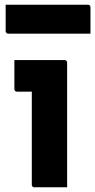

<svg xmlns="http://www.w3.org/2000/svg" viewBox="-20 -795 404 815"><path d="M115 -11Q115 -35 115 -74.5Q115 -114 115 -161Q115 -208 115 -255Q115 -302 115 -342Q115 -382 115 -406H110Q105 -406 98 -406Q91 -406 83 -406Q75 -406 67 -406Q59 -406 52 -406Q47 -406 44 -409Q41 -412 41 -417Q41 -447 41 -478.5Q41 -510 41 -540Q58 -540 80.5 -540Q103 -540 128.5 -540Q154 -540 178 -540Q202 -540 222 -540Q242 -540 254 -540Q258 -540 260 -538.5Q262 -537 263.5 -535Q265 -533 265 -529Q265 -483 265 -427.5Q265 -372 265 -314Q265 -256 265 -201Q265 -146 265 -99Q265 -83 265 -66.5Q265 -50 265 -33.5Q265 -17 265 0Q228 0 196 0Q164 0 126 0Q121 0 118 -3Q115 -6 115 -11ZM4 -775H353Q358 -775 361 -772Q364 -769 364 -764Q364 -745 364 -726.5Q364 -708 364 -690Q364 -672 364 -652H15Q12 -652 9.5 -653.5Q7 -655 5.5 -657.5Q4 -660 4 -663Q4 -683 4 -701Q4 -719 4 -737.5Q4 -756 4 -775Z"/></svg>

Font: Recursive ExtraBold
Style: Regular
Weight: 800
Version: Version 1.085